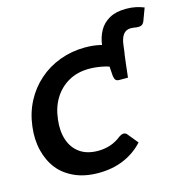

<svg xmlns="http://www.w3.org/2000/svg" viewBox="-127 -1014 1113 1143"><g transform="rotate(-15 430.0 -443.0)"><path d="M674 -639 556 -714Q556 -716 556 -717Q556 -718 557 -719Q557 -720 557 -720.5Q557 -721 557 -722Q563 -770 584.5 -809Q606 -848 647 -871Q688 -894 749 -894Q782 -894 808.5 -888.5Q835 -883 860 -873L831 -795Q823 -777 810.5 -773Q798 -769 782 -771Q776 -772 767.5 -773.5Q759 -775 749 -775Q718 -775 701.5 -753Q685 -731 680 -688ZM342 8Q258 8 195.5 -20Q133 -48 95 -95Q55 -145 38 -213.5Q21 -282 31 -361Q41 -444 77 -512.5Q113 -581 169 -630Q225 -680 299 -707.5Q373 -735 454 -735Q501 -735 542 -726.5Q583 -718 617 -705Q651 -692 678 -678L666 -582L598 -572Q571 -589 527.5 -597.5Q484 -606 446 -606Q374 -606 319.5 -575.5Q265 -545 231 -490.5Q197 -436 189 -363Q180 -292 198.5 -237Q217 -182 261 -151Q305 -120 373 -120Q411 -120 447 -131.5Q483 -143 517 -170Q523 -174 529.5 -177Q536 -180 544 -180Q556 -180 564 -171L617 -106Q567 -51 497 -21.5Q427 8 342 8ZM566 -605 666 -582 656 -495H602Q586 -495 579.5 -504Q573 -513 571 -530Z"/></g></svg>

Font: Aleo ExtraBold
Style: Italic
Weight: 800
Italic angle: -7°
Designer: Alessio Laiso
Foundry: Alessio Laiso
Version: Version 2.001;gftools[0.9.29]